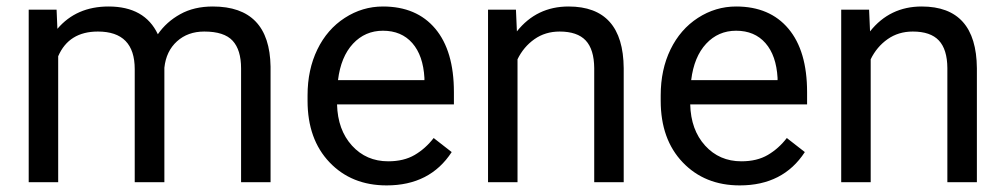

<svg xmlns="http://www.w3.org/2000/svg" viewBox="-20 -558 3080 588"><path d="M153.3 -528.3 155.8 -469.7Q213.9 -538.1 312.5 -538.1Q423.3 -538.1 463.4 -453.1Q489.7 -491.2 532 -514.6Q574.2 -538.1 631.8 -538.1Q805.7 -538.1 808.6 -354V0H718.3V-348.6Q718.3 -405.3 692.4 -433.3Q666.5 -461.4 605.5 -461.4Q555.2 -461.4 522 -431.4Q488.8 -401.4 483.4 -350.6V0H392.6V-346.2Q392.6 -461.4 279.8 -461.4Q190.9 -461.4 158.2 -385.7V0H67.9V-528.3Z M1164.1 9.8Q1056.6 9.8 989.3 -60.8Q921.9 -131.3 921.9 -249.5V-266.1Q921.9 -344.7 951.9 -406.5Q981.9 -468.3 1035.9 -503.2Q1089.8 -538.1 1152.8 -538.1Q1255.9 -538.1 1313 -470.2Q1370.1 -402.3 1370.1 -275.9V-238.3H1012.2Q1014.2 -160.2 1057.9 -112.1Q1101.6 -64 1168.9 -64Q1216.8 -64 1250 -83.5Q1283.2 -103 1308.1 -135.3L1363.3 -92.3Q1296.9 9.8 1164.1 9.8ZM1152.8 -463.9Q1098.1 -463.9 1061 -424.1Q1023.9 -384.3 1015.1 -312.5H1279.8V-319.3Q1275.9 -388.2 1242.7 -426Q1209.5 -463.9 1152.8 -463.9Z M1560.1 -528.3 1563 -461.9Q1623.5 -538.1 1721.2 -538.1Q1888.7 -538.1 1890.1 -349.1V0H1799.8V-349.6Q1799.3 -406.7 1773.7 -434.1Q1748 -461.4 1693.8 -461.4Q1649.9 -461.4 1616.7 -438Q1583.5 -414.6 1564.9 -376.5V0H1474.6V-528.3Z M2245.6 9.8Q2138.2 9.8 2070.8 -60.8Q2003.4 -131.3 2003.4 -249.5V-266.1Q2003.4 -344.7 2033.4 -406.5Q2063.5 -468.3 2117.4 -503.2Q2171.4 -538.1 2234.4 -538.1Q2337.4 -538.1 2394.5 -470.2Q2451.7 -402.3 2451.7 -275.9V-238.3H2093.8Q2095.7 -160.2 2139.4 -112.1Q2183.1 -64 2250.5 -64Q2298.3 -64 2331.5 -83.5Q2364.7 -103 2389.6 -135.3L2444.8 -92.3Q2378.4 9.8 2245.6 9.8ZM2234.4 -463.9Q2179.7 -463.9 2142.6 -424.1Q2105.5 -384.3 2096.7 -312.5H2361.3V-319.3Q2357.4 -388.2 2324.2 -426Q2291 -463.9 2234.4 -463.9Z M2641.6 -528.3 2644.5 -461.9Q2705.1 -538.1 2802.7 -538.1Q2970.2 -538.1 2971.7 -349.1V0H2881.3V-349.6Q2880.9 -406.7 2855.2 -434.1Q2829.6 -461.4 2775.4 -461.4Q2731.4 -461.4 2698.2 -438Q2665 -414.6 2646.5 -376.5V0H2556.2V-528.3Z"/></svg>

Font: Roboto-o
Style: o-Regular
Weight: 400
Designer: Google
Version: Version 2.134; 2016; ttfautohint (v1.6)